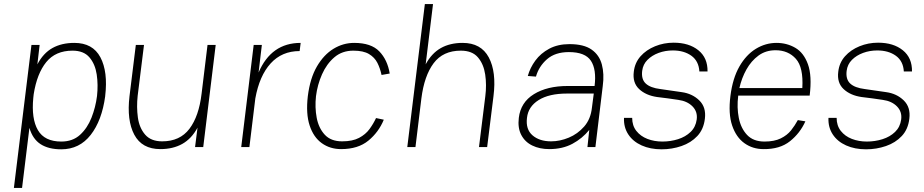

<svg xmlns="http://www.w3.org/2000/svg" viewBox="-20 -720 4525 940"><path d="M88 200H48L134 -500H174L163 -405Q192 -460 237 -485Q282 -510 344 -510Q434 -510 471.5 -439.5Q509 -369 495 -250V-249Q479 -130 424 -59.5Q369 11 280 11Q218 11 179 -14Q140 -39 124 -94ZM335 -472Q252 -472 206.5 -416Q161 -360 145 -259L143 -241Q133 -139 165.5 -83Q198 -27 280 -27Q336 -27 372 -60Q408 -93 428 -144Q448 -195 455 -250Q461 -305 453.5 -355.5Q446 -406 418 -439Q390 -472 335 -472Z M654 -251Q648 -196 655 -145Q662 -94 690.5 -61Q719 -28 774 -28Q861 -28 907.5 -89.5Q954 -151 967 -262L996 -500H1036L975 0H935L947 -95Q918 -41 872.5 -15.5Q827 10 765 10Q675 10 637.5 -60.5Q600 -131 614 -249L645 -500H685Z M1161 0 1222 -500H1262L1246 -365Q1308 -510 1452 -510L1447 -470Q1360 -470 1305 -409.5Q1250 -349 1230 -238L1201 0Z M1650 10Q1596 10 1555.5 -19Q1515 -48 1496 -105.5Q1477 -163 1487 -249Q1498 -337 1531.5 -394.5Q1565 -452 1612.5 -481Q1660 -510 1714 -510Q1797 -510 1837 -468.5Q1877 -427 1888 -360L1848 -353Q1841 -386 1827.5 -412.5Q1814 -439 1786.5 -455.5Q1759 -472 1710 -472Q1655 -472 1617 -439.5Q1579 -407 1556.5 -356Q1534 -305 1527 -249Q1521 -194 1530.5 -143.5Q1540 -93 1570 -60.5Q1600 -28 1655 -28Q1706 -28 1738 -45Q1770 -62 1789 -88Q1808 -114 1821 -142L1859 -134Q1834 -73 1783.5 -31.5Q1733 10 1650 10Z M2356 -249Q2363 -304 2355.5 -355Q2348 -406 2320 -439Q2292 -472 2236 -472Q2149 -472 2103 -410.5Q2057 -349 2043 -238L2014 0H1974L2060 -700H2100L2064 -405Q2093 -459 2138 -484.5Q2183 -510 2245 -510Q2335 -510 2373 -439Q2411 -368 2396 -249L2365 0H2325Z M2669 10Q2622 10 2586 -7.5Q2550 -25 2532 -59.5Q2514 -94 2520 -143Q2529 -219 2594 -259Q2659 -299 2759 -299H2891Q2901 -380 2873 -422.5Q2845 -465 2765 -465Q2698 -465 2658 -430Q2618 -395 2604 -345L2564 -348Q2575 -388 2601 -423.5Q2627 -459 2669 -481.5Q2711 -504 2768 -504Q2838 -504 2876 -477.5Q2914 -451 2926.5 -404.5Q2939 -358 2931 -299L2895 0H2856L2865 -84Q2831 -42 2782.5 -16Q2734 10 2669 10ZM2678 -28Q2721 -28 2764.5 -46Q2808 -64 2840 -100.5Q2872 -137 2878 -193L2887 -262H2756Q2668 -262 2617 -230Q2566 -198 2560 -143Q2553 -87 2587 -57.5Q2621 -28 2678 -28Z M3219 11Q3164 11 3121.5 -8Q3079 -27 3056 -62Q3033 -97 3035 -143H3075Q3075 -105 3095.5 -79Q3116 -53 3149.5 -40Q3183 -27 3223 -27Q3263 -27 3299.5 -38.5Q3336 -50 3361 -74Q3386 -98 3391 -135Q3396 -173 3370.5 -199Q3345 -225 3301 -231Q3275 -235 3249 -238.5Q3223 -242 3197 -245Q3142 -253 3109 -284Q3076 -315 3083 -369Q3088 -413 3116 -444.5Q3144 -476 3187 -493.5Q3230 -511 3278 -511Q3353 -511 3399 -474Q3445 -437 3444 -370H3404Q3401 -421 3365 -447Q3329 -473 3274 -473Q3237 -473 3204.5 -461Q3172 -449 3150 -427Q3128 -405 3124 -373Q3119 -332 3141.5 -311Q3164 -290 3213 -284Q3231 -281 3261.5 -277Q3292 -273 3317 -269Q3369 -262 3403.5 -228.5Q3438 -195 3431 -139Q3425 -87 3394 -54Q3363 -21 3316.5 -5Q3270 11 3219 11Z M3886 -132 3923 -126Q3897 -68 3847.5 -28.5Q3798 11 3718 10Q3665 10 3624.5 -19Q3584 -48 3564.5 -105.5Q3545 -163 3556 -250Q3567 -337 3600 -394.5Q3633 -452 3680.5 -481Q3728 -510 3782 -510Q3832 -510 3873.5 -486Q3915 -462 3935.5 -405.5Q3956 -349 3944 -252H3594V-250Q3587 -194 3597 -143Q3607 -92 3637.5 -59.5Q3668 -27 3723 -27Q3771 -27 3802.5 -42.5Q3834 -58 3853 -82Q3872 -106 3886 -132ZM3777 -474Q3729 -474 3693.5 -448Q3658 -422 3634.5 -380Q3611 -338 3600 -289H3908Q3914 -390 3876.5 -432Q3839 -474 3777 -474Z M4220 11Q4165 11 4122.5 -8Q4080 -27 4057 -62Q4034 -97 4036 -143H4076Q4076 -105 4096.5 -79Q4117 -53 4150.5 -40Q4184 -27 4224 -27Q4264 -27 4300.5 -38.5Q4337 -50 4362 -74Q4387 -98 4392 -135Q4397 -173 4371.5 -199Q4346 -225 4302 -231Q4276 -235 4250 -238.5Q4224 -242 4198 -245Q4143 -253 4110 -284Q4077 -315 4084 -369Q4089 -413 4117 -444.5Q4145 -476 4188 -493.5Q4231 -511 4279 -511Q4354 -511 4400 -474Q4446 -437 4445 -370H4405Q4402 -421 4366 -447Q4330 -473 4275 -473Q4238 -473 4205.5 -461Q4173 -449 4151 -427Q4129 -405 4125 -373Q4120 -332 4142.5 -311Q4165 -290 4214 -284Q4232 -281 4262.5 -277Q4293 -273 4318 -269Q4370 -262 4404.5 -228.5Q4439 -195 4432 -139Q4426 -87 4395 -54Q4364 -21 4317.5 -5Q4271 11 4220 11Z"/></svg>

Font: Haskoy ExtraLight
Style: Italic
Weight: 200
Designer: Ertekin Erdin
Foundry: Ertekin Erdin
Version: Version 2.000; ttfautohint (v1.8.4.7-5d5b)